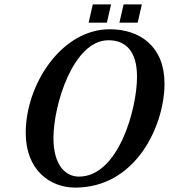

<svg xmlns="http://www.w3.org/2000/svg" viewBox="-20 -843 768 873"><path d="M542 -823 523 -740H606L625 -823ZM402 -823 383 -740H466L485 -823ZM322 10C599 10 728 -273 728 -463C728 -633 615 -710 479 -710C260 -710 97 -460 97 -239C97 -67 210 10 322 10ZM339 -40C278 -40 223 -92 223 -215C223 -366 313 -660 473 -660C552 -660 603 -610 603 -494C603 -347 518 -40 339 -40Z"/></svg>

Font: Pfennig
Style: BoldItalic
Weight: 700
Italic angle: -13°
Version: Version 20100423